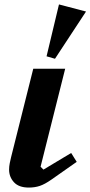

<svg xmlns="http://www.w3.org/2000/svg" viewBox="-20 -834 408 866"><path d="M326 -104 212 -24Q182 -3 159.5 4.5Q137 12 110 12Q65 12 43 -12Q21 -36 21 -69Q21 -83 24 -98Q27 -113 30 -125L130 -524H274L163 -82L176 -69L301 -144ZM246 -814 368 -782 228 -569 190 -580Z"/></svg>

Font: IBM Plex Serif
Style: Bold Italic
Weight: 700
Italic angle: -14°
Designer: Mike Abbink, Paul van der Laan, Pieter van Rosmalen
Foundry: Bold Monday
Version: Version 3.001